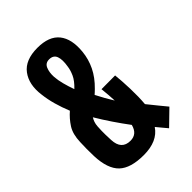

<svg xmlns="http://www.w3.org/2000/svg" viewBox="-209 -802 906 906"><g transform="rotate(-45 244.0 -349.5)"><path d="M206.1 7.8Q118.7 7.8 79.3 -30Q40 -67.9 36.6 -154.8Q35.6 -184.1 35.9 -203.4Q36.1 -222.7 37.1 -248Q38.6 -299.8 59.1 -331.5Q79.6 -363.3 107.4 -387.2Q91.8 -425.3 81.3 -462.9Q70.8 -500.5 66.9 -535.2Q56.6 -611.3 92 -658.4Q127.4 -705.6 209 -705.6Q286.1 -705.6 320.1 -663.1Q354 -620.6 346.2 -542Q341.8 -496.6 321.8 -455.3Q301.8 -414.1 263.2 -376.5Q258.3 -371.6 253.2 -366.9Q248 -362.3 242.7 -357.4Q253.9 -335 265.9 -313.7Q277.8 -292.5 291 -271.5Q290.5 -288.6 288.8 -309.6Q287.1 -330.6 284.7 -353.5L376 -354Q380.4 -312.5 382.1 -258.1Q383.8 -203.6 379.9 -158.7Q401.9 -130.9 420.7 -108.2Q439.5 -85.4 453.1 -68.8L379.9 2.4Q369.1 -10.3 358.4 -23.2Q347.7 -36.1 336.4 -49.8Q297.9 7.8 206.1 7.8ZM194.3 -444.3Q223.1 -471.7 234.1 -496.3Q245.1 -521 247.6 -542Q254.4 -581.5 246.1 -604.7Q237.8 -627.9 209 -627.9Q184.6 -627.9 175.3 -606.2Q166 -584.5 167.5 -554.2Q168.9 -530.3 176.3 -502.2Q183.6 -474.1 194.3 -444.3ZM209.5 -84.5Q254.4 -84.5 266.6 -133.3Q238.8 -170.4 212.4 -209.5Q186 -248.5 162.1 -288.6Q156.2 -279.3 152.3 -268.1Q148.4 -256.8 147.5 -242.7Q146.5 -226.1 146.2 -214.1Q146 -202.1 146.2 -188.5Q146.5 -174.8 147.5 -151.9Q150.4 -84.5 209.5 -84.5Z"/></g></svg>

Font: Agdasima
Style: Bold
Weight: 700
Width: 3
Designer: The DocRepair Project, Patric King
Foundry: Google
Version: Version 2.002